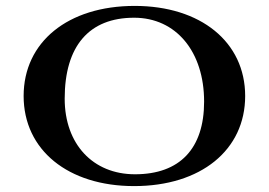

<svg xmlns="http://www.w3.org/2000/svg" viewBox="-20 -625 910 650"><path d="M60 -300C60 -117 210.8 5 434 5C659.9 5 810 -117 810 -300C810 -483 659.2 -605 436 -605C210.1 -605 60 -483 60 -300ZM199 -291C199 -469.2 281.6 -565 434 -565C575.8 -565 671 -450.5 671 -281C671 -121.8 588.6 -35 437 -35C294.5 -35 199 -137.3 199 -291Z"/></svg>

Font: Prida01
Style: Black
Weight: 900
Designer: gluk
Foundry: gluk
Version: Version 00.072